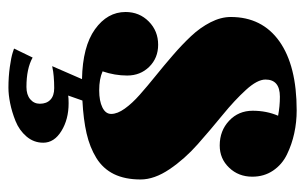

<svg xmlns="http://www.w3.org/2000/svg" viewBox="-158 -394 744 469"><g transform="rotate(90 214.5 -160.0)"><path d="M142.1 85 173.8 12.2Q94.2 10.7 52 -19.5Q9.8 -49.8 9.8 -94.2Q9.8 -127.9 33 -150.9Q56.2 -173.8 89.8 -173.8Q122.1 -173.8 143.6 -152.1Q165 -130.4 165 -98.1Q165 -67.9 154.8 -38.1Q173.3 -29.8 201.2 -29.8Q227.1 -29.8 242.9 -37.6Q258.8 -45.4 258.8 -59.1Q258.8 -74.2 245.8 -92.3Q232.9 -110.4 211.9 -128.9Q190.9 -147.5 165.8 -167.7Q140.6 -188 115.2 -210Q89.8 -231.9 68.8 -254.2Q47.9 -276.4 34.9 -301.8Q22 -327.1 22 -351.1Q22 -427.7 81.5 -470Q141.1 -512.2 250 -512.2Q278.8 -512.2 305.9 -506.3Q333 -500.5 357.7 -488.5Q382.3 -476.6 397.2 -454.6Q412.1 -432.6 412.1 -403.8Q412.1 -370.1 390.1 -347.2Q368.2 -324.2 335.9 -324.2Q299.8 -324.2 275.4 -347.2Q251 -370.1 251 -404.8Q251 -438.5 263.2 -466.8Q240.2 -471.2 216.8 -471.2Q174.8 -471.2 174.8 -436Q174.8 -416 200 -388.4Q225.1 -360.8 261 -331.5Q296.9 -302.2 332.8 -270.5Q368.7 -238.8 393.8 -201.7Q418.9 -164.6 418.9 -130.9Q418.9 -92.8 405.8 -65.9Q392.6 -39.1 366.5 -22.9Q340.3 -6.8 306.4 1Q272.5 8.8 226.1 11.2L213.9 45.9Q219.7 44.9 232.9 44.9Q272 44.9 300.5 62.5Q329.1 80.1 329.1 106.9Q329.1 129.9 314 147.7Q298.8 165.5 276.1 174.6Q253.4 183.6 232.7 187.7Q211.9 191.9 194.8 191.9Q168 191.9 144 188.5Q120.1 185.1 109.4 181.6L99.1 178.2L121.1 132.8Q147.9 147.9 192.9 147.9Q211.9 147.9 222.9 138.7Q233.9 129.4 233.9 115.2Q233.9 98.6 224.1 89.4Q214.4 80.1 195.8 80.1Q180.7 80.1 167.2 81.3Q153.8 82.5 147.9 84Z"/></g></svg>

Font: Lletraferida
Style: Heavy
Weight: 900
Designer: Josep Patau Bellart
Foundry: Josep Patau Bellart
Version: Version 1.000